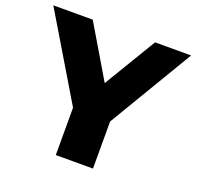

<svg xmlns="http://www.w3.org/2000/svg" viewBox="-123 -831 984 961"><g transform="rotate(20 369.0 -350.0)"><path d="M270 0V-296L315 -177L2 -700H212L437 -321H316L544 -700H736L424 -177L468 -296V0Z"/></g></svg>

Font: MOST Montserrat ExtraBold
Style: Regular
Weight: 800
Designer: Julieta Ulanovsky
Foundry: Julieta Ulanovsky
Version: Version 8.000;March 11, 2024;FontCreator 15.0.0.2926 64-bit